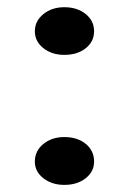

<svg xmlns="http://www.w3.org/2000/svg" viewBox="-20 -502 358 535"><path d="M159.2 -349.1Q124.5 -349.1 100.8 -367.9Q77.1 -386.7 77.1 -415Q77.1 -443.4 100.8 -462.6Q124.5 -481.9 159.2 -481.9Q195.3 -481.9 218.8 -462.9Q242.2 -443.8 242.2 -415Q242.2 -386.2 219 -367.7Q195.8 -349.1 159.2 -349.1ZM159.2 13.2Q124.5 13.2 100.8 -5.4Q77.1 -23.9 77.1 -51.8Q77.1 -81.5 100.8 -100.8Q124.5 -120.1 159.2 -120.1Q195.8 -120.1 219 -101.1Q242.2 -82 242.2 -51.8Q242.2 -23.9 218.8 -5.4Q195.3 13.2 159.2 13.2Z"/></svg>

Font: BioRhyme
Style: Regular
Weight: 400
Designer: Aoife Mooney
Foundry: Aoife Mooney Type
Version: Version 1.500;PS 001.500;hotconv 1.0.88;makeotf.lib2.5.64775